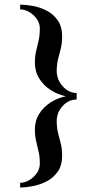

<svg xmlns="http://www.w3.org/2000/svg" viewBox="-20 -632 426 833"><path d="M67.4 161.1Q86.9 161.1 106.4 149.9Q126 138.7 139.4 119.6Q152.8 100.6 152.8 78.1Q152.8 48.8 147.5 25.9Q142.1 2.9 136.7 -19.8Q131.3 -42.5 131.3 -70.3Q131.3 -108.9 150.4 -138.7Q169.4 -168.5 200.2 -188Q231 -207.5 265.6 -214.4Q231 -221.7 200.2 -241.2Q169.4 -260.7 150.4 -291Q131.3 -321.3 131.3 -359.9Q131.3 -387.7 136.7 -410.2Q142.1 -432.6 147.5 -455.8Q152.8 -479 152.8 -508.8Q152.8 -531.2 139.4 -550Q126 -568.8 106.4 -580.1Q86.9 -591.3 67.4 -591.3V-611.8Q89.4 -611.8 120.1 -606.7Q150.9 -601.6 180.4 -586.9Q210 -572.3 229.7 -544.9Q249.5 -517.6 249.5 -473.6Q249.5 -443.8 243.7 -421.1Q237.8 -398.4 231.9 -375.7Q226.1 -353 226.1 -322.8Q226.1 -298.8 238 -277.3Q250 -255.9 269.5 -242.2Q289.1 -228.5 312.5 -228.5V-200.2Q277.3 -200.2 251.7 -171.9Q226.1 -143.6 226.1 -107.4Q226.1 -77.6 231.9 -54.7Q237.8 -31.7 243.7 -9Q249.5 13.7 249.5 43.5Q249.5 86.9 229.7 114Q210 141.1 180.4 155.8Q150.9 170.4 120.1 176Q89.4 181.6 67.4 181.6Z"/></svg>

Font: Scheherazade New
Style: Bold
Weight: 700
Designer: SIL International
Foundry: SIL International
Version: Version 4.000